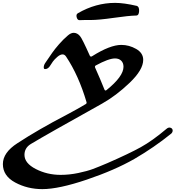

<svg xmlns="http://www.w3.org/2000/svg" viewBox="-256 -632 1220 1334"><path d="M299 -492Q283 -490 277 -511Q271 -532 285 -540Q409 -612 544 -612Q605 -612 695 -591Q712 -585 710.5 -554.5Q709 -524 690 -524Q639 -523 534.5 -508Q430 -493 375 -493H333Q310 -493 299 -492ZM38 682Q-65 682 -150.5 636Q-236 590 -236 508Q-236 428 -135 363Q10 268 206 166Q287 123 340 91Q348 86 345 77Q290 -109 203 -239Q193 -254 179 -254Q162 -254 142 -236.5Q122 -219 111.5 -204.5Q101 -190 94 -178Q79 -152 57 -152Q48 -152 48 -164Q48 -179 58 -194Q90 -241 107 -265.5Q124 -290 154 -324.5Q184 -359 216 -386Q237 -404 256 -404Q281 -404 300 -381Q314 -366 368 -245Q374 -234 385 -242Q509 -320 587 -320Q641 -320 690 -292Q739 -264 739 -216Q739 -147 645 -57Q551 33 453 88Q67 303 -41 368Q-86 395 -86 444Q-86 502 -7 542.5Q72 583 165 583Q226 583 288 570Q350 557 390 542Q430 527 491 501Q640 436 721.5 391Q803 346 901 263Q915 251 928.5 255.5Q942 260 943.5 272.5Q945 285 934 296Q814 393 678 472Q542 550 347 616Q152 682 38 682ZM484 -6Q602 -101 602 -168Q602 -195 586 -210.5Q570 -226 543 -226Q499 -226 409 -177Q401 -172 405 -162Q441 -82 470 -9Q475 1 484 -6Z"/></svg>

Font: Joscelyn
Style: Regular
Weight: 400
Designer: Peter S. Baker
Version: Version 1.012